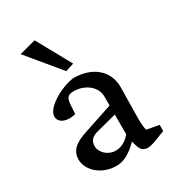

<svg xmlns="http://www.w3.org/2000/svg" viewBox="-191 -910 943 1032"><g transform="rotate(-30 280.5 -393.5)"><path d="M229 9C274 9 317 -15 364 -63L373 -32C381 -5 397 9 422 9C436 9 456 4 478 -5L538 -28V-66L462 -80C457 -94 455 -125 455 -156L458 -349C457 -450 379 -516 261 -516C179 -505 70 -441 70 -388C70 -348 115 -329 174 -343L177 -394C180 -441 190 -454 228 -454C298 -454 357 -407 357 -348V-291L177 -231C99 -206 67 -174 67 -121C67 -58 133 9 229 9ZM81 -769 248 -567 300 -584 183 -796ZM178 -141C178 -172 193 -192 231 -202L357 -235V-112C329 -79 299 -64 264 -64C218 -64 178 -102 178 -141Z"/></g></svg>

Font: TPK Tissa Web Medium
Style: Regular
Weight: 500
Designer: Jacques Le Bailly, Suppakit Chalermlarp | Katatrad Co.,Ltd.
Foundry: Jacques Le Bailly, Cadson Demak Co.,Ltd.
Version: Version 5.000;Glyphs 3.1.2 (3151)